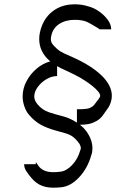

<svg xmlns="http://www.w3.org/2000/svg" viewBox="-20 -717 616 891"><path d="M92 45H146Q146 34 147 36Q148 38 158 52Q179 82 227 82Q234 82 242 81.5Q250 81 259 80Q288 77 314.5 49Q341 21 352 -18Q354 -23 354.5 -24.5Q355 -26 355 -29Q355 -39 349 -49Q343 -59 328 -74Q312 -90 287 -97.5Q262 -105 232.5 -113Q203 -121 172.5 -136.5Q142 -152 114 -185Q101 -200 93 -223.5Q85 -247 85 -269Q85 -306 103 -340Q121 -374 150 -398.5Q179 -423 213 -432Q212 -433 210 -435Q162 -477 162 -536Q162 -552 165 -565Q178 -627 221 -662Q264 -697 327 -697Q342 -697 357 -695Q372 -693 388 -688Q416 -681 440.5 -663.5Q465 -646 480.5 -624.5Q496 -603 496 -581H442Q442 -582 428 -590.5Q414 -599 398 -608Q382 -617 374 -619Q353 -625 327 -625Q284 -625 254.5 -605.5Q225 -586 218 -551Q217 -547 216.5 -543Q216 -539 216 -536Q216 -524 222 -514.5Q228 -505 246 -489Q257 -479 276 -470Q295 -461 316 -452Q402 -414 450.5 -367.5Q499 -321 499 -272Q499 -258 494.5 -243.5Q490 -229 483 -218Q470 -199 456 -180Q442 -161 419 -151Q403 -143 385.5 -140.5Q368 -138 351 -138Q358 -132 365 -126Q385 -106 397 -80.5Q409 -55 409 -29Q409 -11 404 2Q387 63 348 105Q309 147 265 152Q254 153 244.5 153.5Q235 154 227 154Q190 154 163.5 140Q137 126 114 94Q112 92 102 77Q92 62 92 45ZM155 -232Q177 -206 207.5 -196Q238 -186 271.5 -177.5Q305 -169 337 -148V-210Q363 -210 376.5 -211.5Q390 -213 397 -216Q410 -222 416 -229Q422 -236 438 -258Q443 -266 444 -267.5Q445 -269 445 -272Q445 -290 402.5 -323Q360 -356 294 -386Q277 -393 265.5 -399Q254 -405 245 -410V-364Q220 -364 195.5 -349.5Q171 -335 155 -313Q139 -291 139 -269Q139 -251 155 -232Z"/></svg>

Font: Syne
Style: Italic
Weight: 400
Italic angle: -9°
Designer: Lucas Descroix
Foundry: Bonjour Monde
Version: Version 2.000; ttfautohint (v1.8.3)